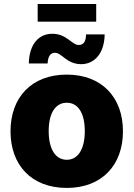

<svg xmlns="http://www.w3.org/2000/svg" viewBox="-20 -923 663 953"><path d="M311.5 9.8C485.8 9.8 590.3 -103.5 590.3 -271.5C590.3 -439 485.8 -552.7 311.5 -552.7C136.2 -552.7 32.2 -439 32.2 -271.5C32.2 -103.5 136.2 9.8 311.5 9.8ZM311.5 -129.9C254.4 -129.9 221.7 -184.6 221.7 -272C221.7 -360.4 254.4 -413.1 311.5 -413.1C368.2 -413.1 400.9 -360.4 400.9 -272C400.9 -184.6 368.2 -129.9 311.5 -129.9ZM382.8 -604.5C447.3 -604.5 498 -655.8 499.5 -752.4H407.2C406.2 -718.8 396.5 -699.7 370.6 -699.7C336.9 -699.7 311 -755.4 239.7 -755.4C174.3 -755.4 125 -706.1 123 -607.9H216.3C217.8 -642.1 230 -661.1 252.4 -661.1C287.1 -661.1 311 -604.5 382.8 -604.5ZM457.5 -903.3H167V-815.4H457.5Z"/></svg>

Font: Raveo ExtraBold
Style: Regular
Weight: 800
Designer: Jakub Foglar, Rasmus Andersson (Inter)
Foundry: Jakubfoglar.com
Version: Version 1.100;Glyphs 3.2.3 (3260)